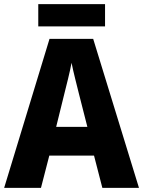

<svg xmlns="http://www.w3.org/2000/svg" viewBox="-20 -969 688 923"><path d="M485 -949H164V-842H485ZM472 -66H648L428 -782H218L0 -66H177L217 -221H432ZM360 -516 400 -359H250L289 -517C298 -553 317 -627 324 -667C332 -625 350 -557 360 -516Z"/></svg>

Font: Noto Sans Malayalam UI SemiCondensed ExtraBold
Style: Regular
Weight: 800
Width: 4
Designer: Jelle Bosma - Monotype Design Team
Foundry: Monotype Imaging Inc.
Version: Version 2.104